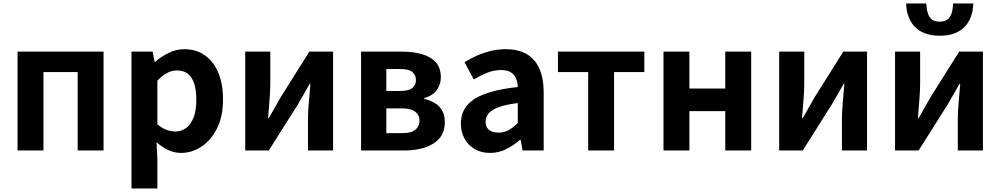

<svg xmlns="http://www.w3.org/2000/svg" viewBox="-20 -852 5664 1087"><path d="M79.3 0V-559.8H566.3V0H419.6V-444.1H226V0Z M724.3 214.9V-559.8H844L855.4 -501.9H858.2Q893.3 -532.1 935.5 -552.8Q977.7 -573.5 1022.8 -573.5Q1091.7 -573.5 1141 -538.1Q1190.4 -502.6 1216.5 -439.1Q1242.6 -375.6 1242.6 -288.9Q1242.6 -192.9 1208.6 -125Q1174.5 -57.1 1120.3 -21.7Q1066.2 13.8 1004.7 13.8Q968.5 13.8 933.4 -2.2Q898.2 -18.1 866.3 -46.8L871 44.4V214.9ZM972.6 -107.4Q1006 -107.4 1033.1 -126.9Q1060.2 -146.4 1075.9 -186.2Q1091.5 -226.1 1091.5 -286.6Q1091.5 -340.3 1079.9 -377.5Q1068.2 -414.6 1044.1 -433.9Q1020.1 -453.2 980.8 -453.2Q952.5 -453.2 926.2 -439Q900 -424.9 871 -395.7V-148.7Q897.7 -125.3 924 -116.3Q950.2 -107.4 972.6 -107.4Z M1368.3 0V-559.8H1510.3V-383.2Q1510.3 -340.9 1506.1 -287.8Q1501.9 -234.6 1497.5 -182.4H1501Q1515.6 -208.2 1535.2 -241.8Q1554.7 -275.5 1568.4 -300.5L1731.4 -559.8H1865.7V0H1723.6V-176.4Q1723.6 -218.8 1728.3 -272Q1733 -325.2 1737.4 -377.4H1733.2Q1718.7 -352.4 1699.4 -317.9Q1680.2 -283.5 1665.5 -259.3L1501.8 0Z M2024.3 0V-559.8H2255.3Q2317.7 -559.8 2367.6 -545.8Q2417.5 -531.8 2446.7 -500.1Q2475.8 -468.5 2475.8 -413.4Q2475.8 -374.9 2453.1 -342.5Q2430.3 -310.2 2381.8 -296.8V-292Q2416.1 -284.5 2442.2 -268.3Q2468.4 -252.1 2483.3 -225.8Q2498.3 -199.4 2498.3 -160.9Q2498.3 -103.7 2467.3 -68.3Q2436.2 -33 2384.4 -16.5Q2332.6 0 2268.3 0ZM2167.1 -336.9H2244.1Q2292.9 -336.9 2313.9 -353.5Q2334.9 -370.1 2334.9 -398.1Q2334.9 -428.2 2314.2 -444.7Q2293.5 -461.2 2246.3 -461.2H2167.1ZM2167.1 -98.3H2258.9Q2309.5 -98.3 2332.4 -118.3Q2355.2 -138.2 2355.2 -170.5Q2355.2 -200.1 2331.3 -219.2Q2307.4 -238.4 2256.1 -238.4H2167.1Z M2754.4 13.8Q2704.9 13.8 2667.6 -7.9Q2630.4 -29.5 2609.8 -67.2Q2589.2 -105 2589.2 -152.6Q2589.2 -242.2 2665.9 -291.6Q2742.7 -341 2911.3 -359.4Q2910.2 -386.8 2901.1 -408.6Q2892 -430.4 2871.4 -442.9Q2850.8 -455.5 2816.1 -455.5Q2777.3 -455.5 2739.3 -440.5Q2701.3 -425.6 2662 -402.4L2609.7 -500.1Q2643.1 -520.7 2680.2 -537.1Q2717.3 -553.4 2758.3 -563.5Q2799.3 -573.5 2843.1 -573.5Q2914.4 -573.5 2962 -545.7Q3009.6 -517.8 3033.9 -463Q3058.1 -408.3 3058.1 -327V0H2938.4L2927.9 -59.9H2923.4Q2887.3 -28.4 2845 -7.3Q2802.8 13.8 2754.4 13.8ZM2802.7 -101.1Q2834.1 -101.1 2859.6 -115.4Q2885.1 -129.7 2911.3 -155.8V-268.4Q2843.4 -260.3 2803.2 -245.2Q2763 -230.1 2746.1 -209.7Q2729.1 -189.3 2729.1 -163.8Q2729.1 -130.8 2749.7 -116Q2770.3 -101.1 2802.7 -101.1Z M3309.9 0V-444.1H3138.8V-559.8H3627.9V-444.1H3456.5V0Z M3736.3 0V-559.8H3883V-350.9H4086V-559.8H4232.8V0H4086V-222.8H3883V0Z M4391.3 0V-559.8H4533.3V-383.2Q4533.3 -340.9 4529.1 -287.8Q4524.9 -234.6 4520.5 -182.4H4524Q4538.6 -208.2 4558.2 -241.8Q4577.7 -275.5 4591.4 -300.5L4754.4 -559.8H4888.7V0H4746.6V-176.4Q4746.6 -218.8 4751.3 -272Q4756 -325.2 4760.4 -377.4H4756.2Q4741.7 -352.4 4722.4 -317.9Q4703.2 -283.5 4688.5 -259.3L4524.8 0Z M5047.3 0V-559.8H5189.3V-383.2Q5189.3 -340.9 5185.1 -287.8Q5180.9 -234.6 5176.5 -182.4H5180Q5194.6 -208.2 5214.2 -241.8Q5233.7 -275.5 5247.4 -300.5L5410.4 -559.8H5544.7V0H5402.6V-176.4Q5402.6 -218.8 5407.3 -272Q5412 -325.2 5416.4 -377.4H5412.2Q5397.7 -352.4 5378.4 -317.9Q5359.2 -283.5 5344.5 -259.3L5180.8 0ZM5300.3 -649.7Q5252 -649.7 5216.5 -663.3Q5181 -676.8 5158.1 -701.2Q5135.1 -725.6 5123.1 -759.1Q5111.1 -792.5 5109.9 -832.3H5224.4Q5225.4 -801.1 5232.7 -777.8Q5239.9 -754.4 5255.9 -741.9Q5272 -729.4 5300.3 -729.4Q5328.4 -729.4 5344.4 -741.9Q5360.5 -754.4 5367.7 -777.8Q5374.9 -801.1 5375.9 -832.3H5490.3Q5489.1 -792.5 5477.2 -759.1Q5465.3 -725.6 5442.3 -701.2Q5419.3 -676.8 5384.3 -663.3Q5349.2 -649.7 5300.3 -649.7Z"/></svg>

Font: Noto Sans JP
Style: Regular
Weight: 100
Designer: Ryoko NISHIZUKA 西塚涼子 (kana, bopomofo & ideographs); Paul D. Hunt (Latin, Greek & Cyrillic); Sandoll Communications 산돌커뮤니
Foundry: Adobe
Version: Version 2.004;hotconv 1.0.118;makeotfexe 2.5.65603